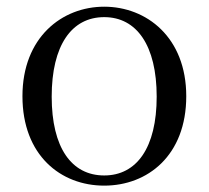

<svg xmlns="http://www.w3.org/2000/svg" viewBox="-20 -551 636 585"><path d="M297.5 14.6C429.8 14.6 547.5 -77.3 547.5 -257.8C547.5 -437.6 426.2 -530.6 297.5 -530.6C168.9 -530.6 48.4 -437.2 48.4 -257.8C48.4 -77.9 165 14.6 297.5 14.6ZM297.5 -16.4C198 -16.4 137.5 -100.8 137.5 -256.6C137.5 -412.7 198 -498.8 297.5 -498.8C396.3 -498.8 457.4 -412.7 457.4 -256.6C457.4 -100.8 396.3 -16.4 297.5 -16.4Z"/></svg>

Font: Source Han Serif TW VF
Style: Regular
Weight: 250
Designer: Ryoko NISHIZUKA 西塚涼子 (kana & ideographs); Frank Grießhammer (Latin, Greek & Cyrillic); Wenlong ZHANG 张文龙 (bopomofo); San
Foundry: Adobe
Version: Version 2.002;hotconv 1.1.0;makeotfexe 2.6.0